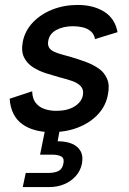

<svg xmlns="http://www.w3.org/2000/svg" viewBox="-20 -527 520 776"><path d="M110 -158Q111 -128 124.5 -111Q138 -94 160 -86.5Q182 -79 207 -79Q253 -79 281.5 -97Q310 -115 315 -142Q319 -165 306.5 -178.5Q294 -192 270.5 -200Q247 -208 219 -215Q194 -222 165.5 -231Q137 -240 113 -255.5Q89 -271 77 -295.5Q65 -320 72 -358Q81 -403 113 -436.5Q145 -470 192 -488.5Q239 -507 294 -507Q358 -507 401.5 -479.5Q445 -452 455 -397L364 -369Q361 -388 347.5 -400Q334 -412 314.5 -416.5Q295 -421 275 -421Q236 -421 208 -406Q180 -391 175 -362Q172 -346 178 -335.5Q184 -325 197.5 -318.5Q211 -312 229.5 -307Q248 -302 269 -296Q299 -287 327.5 -276.5Q356 -266 379 -250Q402 -234 413 -208Q424 -182 416 -144Q408 -100 377 -66Q346 -32 297.5 -12.5Q249 7 188 7Q114 7 69 -26Q24 -59 19 -128ZM213 44Q247 44 271 54Q295 64 306 84.5Q317 105 311 135Q305 164 286 185Q267 206 239.5 217.5Q212 229 181 229H72L84 172H174Q201 172 216.5 164Q232 156 236 135Q241 114 228.5 106Q216 98 189 98H142L164 -11H223Z"/></svg>

Font: Albert Sans Medium
Style: Italic
Weight: 500
Italic angle: -11.25°
Designer: Andreas Rasmussen
Foundry: a.Foundry
Version: Version 1.025